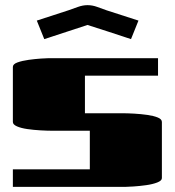

<svg xmlns="http://www.w3.org/2000/svg" viewBox="-20 -726 679 746"><path d="M594 -500V-432H310V-286H426Q434 -286 454.5 -286Q475 -286 501.5 -284.5Q528 -283 552.5 -279.5Q577 -276 593 -269.5Q609 -263 609 -252V-34Q609 -24 591 -17Q573 -10 547.5 -6.5Q522 -3 499.5 -1.5Q477 0 469 0H30V-68H329V-218H213Q205 -218 184.5 -218Q164 -218 137.5 -219.5Q111 -221 86.5 -224.5Q62 -228 46 -235Q30 -242 30 -252V-466Q30 -477 48 -483.5Q66 -490 91.5 -493.5Q117 -497 139.5 -498.5Q162 -500 170 -500ZM152 -574 123 -646 246 -686Q263 -692 282.5 -699Q302 -706 320 -706Q339 -706 358 -699Q377 -692 394 -686L518 -646L489 -574Q446 -588 404 -602Q362 -616 320 -629Z"/></svg>

Font: Gajraj One
Style: Regular
Weight: 400
Designer: Saurabh Sharma
Foundry: Saurabh Sharma
Version: Version 1.000